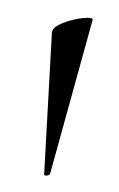

<svg xmlns="http://www.w3.org/2000/svg" viewBox="-33 -667 205 331"><g transform="rotate(5 69.0 -501.5)"><path d="M55 -365 47 -609Q47 -617 57.5 -623.5Q68 -630 81.5 -634.5Q95 -639 105.5 -640Q116 -641 115 -637L65 -366Q64 -364 59.5 -363Q55 -362 55 -365Z"/></g></svg>

Font: Cormorant Garamond Light
Style: Regular
Weight: 300
Designer: Christian Thalmann (Catharsis Fonts)
Foundry: Catharsis Fonts
Version: Version 4.001